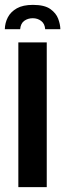

<svg xmlns="http://www.w3.org/2000/svg" viewBox="-33 -764 267 784"><path d="M41.9 0V-591H157.9V0ZM101.6 -744.1Q148.6 -744.1 172.4 -727.2Q196.1 -710.3 204.6 -687.4Q213.1 -664.5 213.5 -644.7H151.5Q149.9 -667.2 135.2 -678.4Q120.4 -689.6 100.9 -689.6Q80.8 -689.6 66 -678.9Q51.3 -668.2 49.3 -644.7H-13.3Q-12.7 -670.6 -1 -693.2Q10.8 -715.8 35.7 -730Q60.7 -744.1 101.6 -744.1Z"/></svg>

Font: Alumni Sans SC Thin
Style: Regular
Weight: 100
Designer: Robert E. Leuschke
Foundry: Robert E. Leuschke
Version: Version 1.018